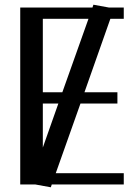

<svg xmlns="http://www.w3.org/2000/svg" viewBox="-20 -790 588 816"><path d="M506 -758H443L377 -770L373 -758H66V-6H130L196 6L200 -6H506V-54H217L322 -350H479V-398H339L449 -710H506ZM162 -163V-350H228ZM245 -398H162V-710H356Z"/></svg>

Font: LXGW Marker Gothic
Style: Regular
Weight: 400
Version: Version 1.001